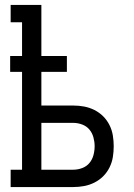

<svg xmlns="http://www.w3.org/2000/svg" viewBox="-20 -755 540 775"><path d="M23 0V-70H69V-465H21V-529H69V-665H23V-735H147V-529H250V-465H147V-329H276Q298 -329 319.5 -325Q341 -321 361 -311Q381 -301 396.5 -285.5Q412 -270 422 -250Q432 -230 435.5 -208Q439 -186 439 -165Q439 -143 435.5 -121Q432 -99 422 -79Q412 -59 396.5 -43.5Q381 -28 361 -18Q341 -8 319.5 -4Q298 0 276 0ZM276 -70Q294 -70 311.5 -76.5Q329 -83 340.5 -96.5Q352 -110 357 -128Q362 -146 362 -165Q362 -183 357 -201Q352 -219 340.5 -232.5Q329 -246 311.5 -252.5Q294 -259 276 -259H147V-70Z"/></svg>

Font: Iosevka Gothic
Style: Regular
Weight: 400
Monospace: yes
Designer: Belleve Invis
Foundry: Belleve Invis
Version: Version 15.5.1; ttfautohint (v1.8.4)